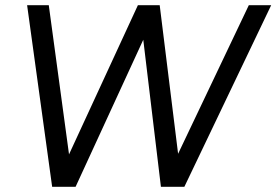

<svg xmlns="http://www.w3.org/2000/svg" viewBox="-20 -720 1065 740"><path d="M939 -700H1025.2L690.5 0H605.8ZM84.5 -700H168L263 0H181ZM511.5 -700H593.5L271.3 0H188.3ZM516.2 -700H595.5L682.2 0H600.2Z"/></svg>

Font: Oak Sans Light Italic
Style: Regular
Weight: 400
Italic angle: -9.5°
Foundry: Erik Kennedy, Walven
Version: Version 1.000;Glyphs 3.1.2 (3151)